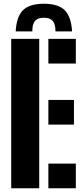

<svg xmlns="http://www.w3.org/2000/svg" viewBox="-20 -1008 448 1028"><path d="M40 0V-800H190V0ZM239 -668V-800H386V-668ZM239 -341V-473H376V-341ZM239 0V-132H386V0ZM215 -988Q138.5 -988 103.5 -953.8Q68.5 -919.5 64 -840H153Q153 -879 167.5 -896Q182 -913 215 -913Q248 -913 262.5 -896Q277 -879 277 -840H366Q361 -919.5 326 -953.8Q291 -988 215 -988Z"/></svg>

Font: Big Shoulders Stencil Display Black
Style: Regular
Weight: 900
Designer: Patric King
Foundry: XO Type Co
Version: Version 1.000